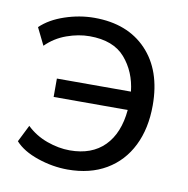

<svg xmlns="http://www.w3.org/2000/svg" viewBox="-63 -557 616 628"><g transform="rotate(10 245.0 -243.0)"><path d="M201 9Q151 9 101 -8Q51 -25 25 -54L53 -110Q82 -82 121 -68Q160 -54 197 -54Q270 -54 312 -96.5Q354 -139 361 -217H115V-278H361Q354 -343 315 -388Q276 -433 197 -433Q160 -433 121 -419Q82 -405 53 -376L25 -433Q55 -462 104 -478.5Q153 -495 202 -495Q312 -495 375.5 -428.5Q439 -362 439 -246Q439 -169 410.5 -111.5Q382 -54 328.5 -22.5Q275 9 201 9Z"/></g></svg>

Font: Nunito Sans
Style: Regular
Weight: 400
Designer: Vernon Adams
Foundry: Vernon Adams
Version: Version 3.101; ttfautohint (v1.8.4.7-5d5b);gftools[0.9.27]